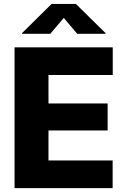

<svg xmlns="http://www.w3.org/2000/svg" viewBox="-20 -972 657 992"><path d="M55.2 0V-727.5H562.5V-584.5H230.5V-437.5H536.1V-297.9H230.5V-143.1H562V0ZM239.7 -797.4H93.8V-800.8L246.6 -951.7H372.1L525.4 -800.8V-797.4H378.9L309.6 -879.4Z"/></svg>

Font: Inter Extra Bold
Style: Regular
Weight: 800
Designer: Rasmus Andersson
Foundry: rsms
Version: Version 4.000;git-3c8e0fc